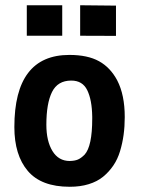

<svg xmlns="http://www.w3.org/2000/svg" viewBox="-20 -715 558 738"><path d="M288.1 -694.8 425.8 -693.4V-577.1L288.1 -577.6ZM83 -694.8H219.2V-577.6H83ZM305.2 -120.6Q334.5 -152.8 334.5 -258.8Q334.5 -258.8 334.5 -266.6Q333.5 -331.1 315.4 -368.2Q297.4 -405.3 253.9 -405.3Q201.7 -405.3 179.9 -361.3Q158.2 -317.4 158.2 -235.4Q158.2 -172.9 181.6 -134.5Q205.1 -96.2 248 -96.2Q267.6 -96.7 279.5 -101.8Q291.5 -106.9 305.2 -120.6ZM247.6 2.9Q138.7 2.9 86.9 -57.9Q35.2 -118.7 35.2 -226.6Q35.2 -503.9 246.6 -503.9Q316.9 -503.9 360.6 -479.7Q404.3 -455.6 430.7 -405.8Q459.5 -350.1 459.5 -265.1Q459.5 -229 455.1 -196.8Q450.7 -164.6 441.4 -133.8Q432.1 -103 415.5 -78.6Q398.9 -54.2 376.2 -35.6Q353.5 -17.1 321 -7.1Q288.6 2.9 248.5 2.9Z"/></svg>

Font: Fantasque Sans Mono
Style: Bold
Weight: 700
Monospace: yes
Designer: Jany Belluz
Version: Version 1.8.0 ; ttfautohint (v1.8.2)